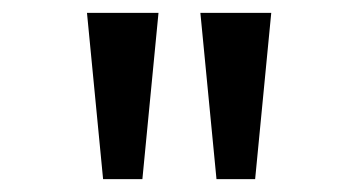

<svg xmlns="http://www.w3.org/2000/svg" viewBox="-20 -749 542 298"><path d="M140 -471 115 -729H226L201 -471ZM316 -471 291 -729H401L376 -471Z"/></svg>

Font: sinhala25
Style: Book
Weight: 400
Designer: Jelle Bosma - Monotype Design Team
Foundry: Monotype Imaging Inc.
Version: Version 2.003